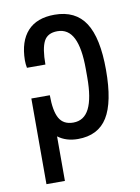

<svg xmlns="http://www.w3.org/2000/svg" viewBox="-78 -715 559 768"><g transform="rotate(-10 202.0 -331.0)"><path d="M362 -409Q362 -278 324 -217Q286 -156 204 -156Q156 -156 123 -181V0H48V-348H123Q123 -284 140 -254Q157 -224 197 -224Q241 -224 262 -266Q283 -308 283 -392V-426Q283 -511 262 -553Q241 -595 197 -595Q157 -595 142 -566Q127 -537 127 -472H52Q49 -487 49 -503Q50 -580 87.5 -621Q125 -662 197 -662Q282 -662 322 -600.5Q362 -539 362 -409Z"/></g></svg>

Font: Pragati Narrow
Style: Regular
Weight: 400
Designer: Hector Gatti, Marcela Romero, Pablo Cosgaya and Nicolas Silva
Foundry: Omnibus-Type
Version: Version 1.010; ttfautohint (v1.3)